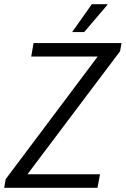

<svg xmlns="http://www.w3.org/2000/svg" viewBox="-39 -890 596 910"><path d="M-19 0 -12 -41 424 -622H109L120 -686H537L530 -647L91 -64H435L423 0ZM303 -738 396 -870H470V-867L360 -738Z"/></svg>

Font: Archivo Condensed Light
Style: Italic
Weight: 300
Width: 3
Italic angle: -10°
Designer: Hector Gatti
Foundry: Omnibus-Type
Version: Version 2.001